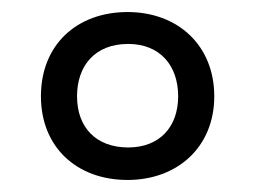

<svg xmlns="http://www.w3.org/2000/svg" viewBox="-20 -743 424 319"><path d="M192 -444C274 -444 336 -498 336 -583C336 -668 275 -723 192 -723C108 -723 48 -669 48 -583C48 -499 107 -444 192 -444ZM193 -498C140 -498 108 -531 108 -583C108 -633 137 -670 193 -670C245 -670 276 -635 276 -583C276 -532 245 -498 193 -498Z"/></svg>

Font: Noto Sans Lao Condensed
Style: Regular
Weight: 400
Width: 3
Designer: Monotype Design Team
Foundry: Monotype Imaging Inc.
Version: Version 2.004